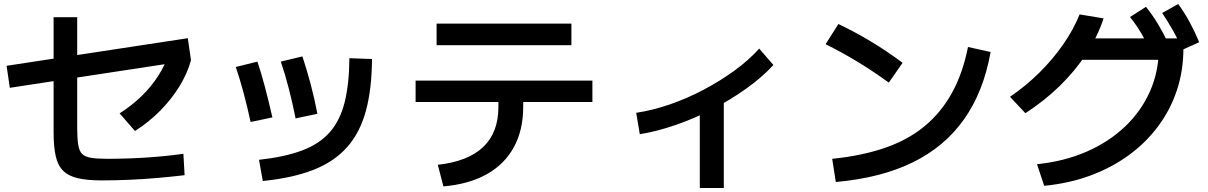

<svg xmlns="http://www.w3.org/2000/svg" viewBox="-20 -875 6040 960"><path d="M487 27Q416 27 369 16Q322 5 295.5 -21.5Q269 -48 258.5 -95Q248 -142 248 -213V-789H366V-237Q366 -184 371 -152Q376 -120 390.5 -105.5Q405 -91 435 -86Q465 -81 516 -81Q613 -81 708 -87Q803 -93 897 -106L903 1Q834 9 764.5 15Q695 21 626 24Q557 27 487 27ZM29 -436 13 -546 919 -684 935 -574ZM578 -308Q639 -347 687.5 -394Q736 -441 771 -495.5Q806 -550 825 -610L935 -574Q917 -508 877 -443Q837 -378 780.5 -321Q724 -264 655 -220Z M1275 -76Q1403 -90 1490 -122.5Q1577 -155 1628.5 -213.5Q1680 -272 1703 -363Q1726 -454 1727 -584L1840 -580Q1839 -428 1809 -319Q1779 -210 1714.5 -138Q1650 -66 1546.5 -25.5Q1443 15 1294 30ZM1233 -265Q1217 -339 1198.5 -408.5Q1180 -478 1159 -540L1267 -567Q1286 -511 1304.5 -441Q1323 -371 1342 -288ZM1458 -283Q1443 -358 1424.5 -430.5Q1406 -503 1384 -567L1492 -593Q1514 -527 1533.5 -453.5Q1553 -380 1567 -306Z M2169 -51Q2321 -68 2396.5 -140.5Q2472 -213 2472 -340V-365H2058V-472H2942V-365H2596V-340Q2596 -225 2549.5 -139.5Q2503 -54 2414 -4Q2325 46 2197 57ZM2163 -649V-757H2837V-649Z M3161 -311Q3242 -323 3328 -352.5Q3414 -382 3497.5 -426Q3581 -470 3653 -522.5Q3725 -575 3776 -632L3847 -550Q3791 -489 3712 -432.5Q3633 -376 3543 -329.5Q3453 -283 3359.5 -250.5Q3266 -218 3179 -204ZM3479 65V-394H3599V65Z M4141 -81Q4290 -96 4405.5 -136Q4521 -176 4603.5 -244.5Q4686 -313 4740 -411Q4794 -509 4820 -640L4933 -615Q4898 -417 4800.5 -279Q4703 -141 4543.5 -63Q4384 15 4159 35ZM4424 -462Q4347 -518 4268 -566Q4189 -614 4108 -654L4172 -755Q4256 -715 4335.5 -667Q4415 -619 4493 -561Z M5165 -54Q5301 -68 5412.5 -116.5Q5524 -165 5605 -242Q5686 -319 5730 -418.5Q5774 -518 5774 -633L5825 -576H5344V-683H5897V-633Q5897 -522 5864.5 -424Q5832 -326 5771 -244Q5710 -162 5624.5 -99.5Q5539 -37 5432.5 2.5Q5326 42 5201 54ZM5030 -391Q5108 -444 5176 -511Q5244 -578 5296 -653Q5348 -728 5378 -803L5498 -783Q5467 -690 5411.5 -605.5Q5356 -521 5280 -446.5Q5204 -372 5107 -309ZM5739 -610Q5712 -665 5687 -707.5Q5662 -750 5630 -790L5710 -841Q5744 -798 5771 -753Q5798 -708 5823 -655ZM5892 -626Q5868 -682 5843.5 -725Q5819 -768 5791 -810L5871 -855Q5903 -811 5928 -765Q5953 -719 5976 -664Z"/></svg>

Font: M PLUS 2 Thin SemiBold
Style: Regular
Weight: 600
Version: Version 1.001